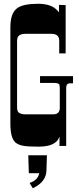

<svg xmlns="http://www.w3.org/2000/svg" viewBox="-20 -776 418 1021"><path d="M352.1 -333Q332 -333 332 -309.1V0H295.9Q296.4 -4.4 296.4 -10.7V-38.1Q296.4 -44.9 296.9 -49.8Q293.9 -43.9 289.3 -34.9Q284.7 -25.9 272.5 -17.1Q242.7 3.9 187 3.9Q131.3 3.9 105 -0.5Q78.6 -4.9 63 -17.6Q35.2 -41 35.2 -118.2V-630.9Q35.2 -706.5 71.3 -732.4Q102.5 -755.9 183.1 -755.9Q251 -755.9 282.7 -722.7Q290 -715.3 293.9 -710.9V-750L329.1 -749V-492.2H294.9V-560.1Q294.9 -596.2 252.9 -596.2H117.2Q76.7 -596.2 72.3 -571.3Q70.8 -564.9 70.8 -559.1V-207Q70.8 -183.6 80.1 -176.8Q93.3 -168 115.2 -168H263.2Q297.9 -168 297.9 -203.1V-308.1Q297.9 -325.2 293 -329.6Q285.6 -335 265.1 -335H192.9V-371.1H368.2V-333ZM229.5 49.8 227.1 127.9Q227.1 190.9 154.3 225.1L137.2 196.8Q182.1 182.1 188.5 145H133.3L130.4 49.8Z"/></svg>

Font: Smokum
Style: Regular
Weight: 400
Designer: Astigmatic (AOETI)
Foundry: Astigmatic (AOETI)
Version: Version 1.001